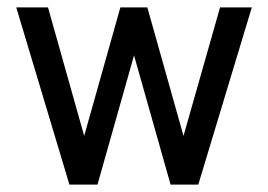

<svg xmlns="http://www.w3.org/2000/svg" viewBox="-20 -500 725 520"><path d="M168 0 24 -480H110L208 -132L306 -480H379L477 -132L576 -480H662L517 0H442L343 -350L244 0Z"/></svg>

Font: Zen Kaku Gothic Antique Medium
Style: Regular
Weight: 500
Designer: Yoshimichi Ohira
Foundry: Positype
Version: Version 1.002